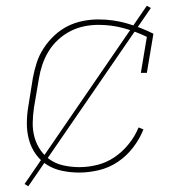

<svg xmlns="http://www.w3.org/2000/svg" viewBox="-20 -596 640 672"><path d="M257 8Q227 8 198 2Q169 -4 145.5 -18.5Q122 -33 105.5 -56Q89 -79 81.5 -106.5Q74 -134 74 -163.5Q74 -193 79 -223L95 -323Q100 -350 108.5 -376.5Q117 -403 133 -427.5Q149 -452 170.5 -472Q192 -492 217 -504.5Q242 -517 269.5 -522.5Q297 -528 324 -528Q376 -528 424.5 -514Q473 -500 517 -478L494 -341H473L494 -467Q455 -486 412.5 -497.5Q370 -509 325 -509Q300 -509 275 -504Q250 -499 226.5 -487Q203 -475 183 -456.5Q163 -438 149.5 -415.5Q136 -393 128 -369Q120 -345 116 -320L99 -220Q95 -193 94.5 -166.5Q94 -140 101 -115Q108 -90 122.5 -69.5Q137 -49 157.5 -35.5Q178 -22 204.5 -16.5Q231 -11 258 -11Q289 -11 321 -19Q353 -27 381 -46Q409 -65 431 -92.5Q453 -120 465 -150L482 -143Q469 -110 446 -80Q423 -50 392.5 -29.5Q362 -9 326.5 -0.5Q291 8 257 8ZM79 56 66 48 494 -576 508 -568Z"/></svg>

Font: Iosevka Etoile Thin
Style: Italic
Weight: 100
Italic angle: -9°
Designer: Belleve Invis
Foundry: Belleve Invis
Version: Version 22.1.2; ttfautohint (v1.8.4)